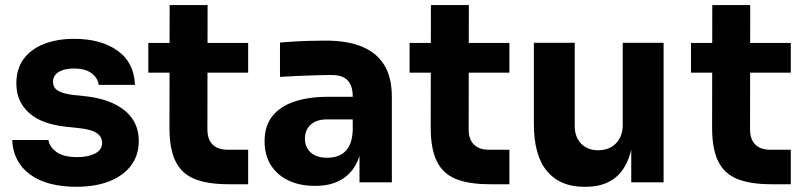

<svg xmlns="http://www.w3.org/2000/svg" viewBox="-20 -716 3161 754"><path d="M280.5 17.5Q164.2 17.5 98.1 -30.9Q32 -79.2 27.8 -166.2H170.2Q173.8 -139.8 201.4 -119.4Q229 -99 283.5 -99Q325.8 -99 353.4 -113.2Q381 -127.5 381 -154.8Q381 -178.8 359.8 -193.5Q338.5 -208.2 284.8 -213.5L241.8 -218Q143.2 -228.2 93.8 -272.9Q44.2 -317.5 44.2 -387.8Q44.2 -446.2 73.2 -485Q102.2 -523.8 153.5 -543.6Q204.8 -563.5 270.8 -563.5Q376.5 -563.5 441.5 -517.1Q506.5 -470.8 510 -382.8H367.5Q364.2 -409.5 339.9 -428.2Q315.5 -447 269.2 -447Q232 -447 210.1 -433Q188.2 -419 188.2 -395.2Q188.2 -372 207.2 -360Q226.2 -348 268.8 -343L311.8 -338.5Q412.8 -328 468.9 -282.8Q525 -237.5 525 -162.2Q525 -107 495 -66.6Q465 -26.2 410.1 -4.4Q355.2 17.5 280.5 17.5Z M877.8 7.5Q795.2 7.5 744.2 -13.2Q693.2 -34 669.4 -82.6Q645.5 -131.2 645.5 -214.2L646.2 -696H795.2L794.5 -207.5Q794.5 -169 815 -148.5Q835.5 -128 874 -128H954.5V7.5ZM562.5 -430.5V-547.5H954.5V-430.5Z M1391.8 0V-161.5H1365.2V-337.5Q1365.2 -379.8 1345 -400.6Q1324.8 -421.5 1281 -421.5Q1259 -421.5 1223 -420.5Q1187 -419.5 1148.8 -417.8Q1110.5 -416 1079.5 -414V-549Q1103 -551 1133.9 -552.9Q1164.8 -554.8 1197.9 -555.6Q1231 -556.5 1259.5 -556.5Q1343.8 -556.5 1401.4 -532.9Q1459 -509.2 1488.9 -460.8Q1518.8 -412.2 1518.8 -335.8V0ZM1216.8 14Q1158.2 14 1113.6 -6.9Q1069 -27.8 1044 -67.1Q1019 -106.5 1019 -161.5Q1019 -222.2 1050.1 -260.6Q1081.2 -299 1137 -317.4Q1192.8 -335.8 1266.2 -335.8H1382.8V-247.2H1265.2Q1223 -247.2 1200.2 -226.4Q1177.5 -205.5 1177.5 -171.2Q1177.5 -137.8 1200.2 -117.1Q1223 -96.5 1265.2 -96.5Q1291.8 -96.5 1313.4 -106Q1335 -115.5 1349.1 -138.6Q1363.2 -161.8 1365.2 -202.5L1403.2 -163Q1398.2 -106 1375.8 -66.8Q1353.2 -27.5 1313.8 -6.8Q1274.2 14 1216.8 14Z M1903.8 7.5Q1821.2 7.5 1770.2 -13.2Q1719.2 -34 1695.4 -82.6Q1671.5 -131.2 1671.5 -214.2L1672.2 -696H1821.2L1820.5 -207.5Q1820.5 -169 1841 -148.5Q1861.5 -128 1900 -128H1980.5V7.5ZM1588.5 -430.5V-547.5H1980.5V-430.5Z M2273.5 17.5Q2179.2 17.5 2127.9 -44.1Q2076.5 -105.8 2076.5 -230.2V-547.8H2237V-221.8Q2237 -178.2 2262 -152.1Q2287 -126 2329.2 -126Q2372 -126 2398.8 -152.9Q2425.5 -179.8 2425.5 -225.8V-547.8H2586V0H2459V-231.2H2469.5Q2469.5 -147.8 2448.1 -92.5Q2426.8 -37.2 2384.9 -9.9Q2343 17.5 2280.5 17.5Z M3008.8 7.5Q2926.2 7.5 2875.2 -13.2Q2824.2 -34 2800.4 -82.6Q2776.5 -131.2 2776.5 -214.2L2777.2 -696H2926.2L2925.5 -207.5Q2925.5 -169 2946 -148.5Q2966.5 -128 3005 -128H3085.5V7.5ZM2693.5 -430.5V-547.5H3085.5V-430.5Z"/></svg>

Font: SVN-Sora Variable
Style: Regular
Weight: 400
Designer: Jonathan Barnbrook, Julián Moncada
Foundry: Barnbrook Fonts
Version: Version 2.000 - Viet hoa boi STYLEno.1 Fonts